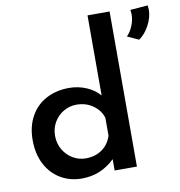

<svg xmlns="http://www.w3.org/2000/svg" viewBox="-86 -860 894 951"><g transform="rotate(-10 360.5 -384.5)"><path d="M528 -780V0H416V-57Q346 11 250 11Q191 11 143.5 -17Q96 -45 69 -97Q42 -149 42 -218Q42 -287 70.5 -338Q99 -389 149.5 -415.5Q200 -442 264 -442Q310 -442 351 -424.5Q392 -407 417 -377V-780ZM416 -175V-265Q404 -304 368.5 -329Q333 -354 286 -354Q251 -354 221 -336.5Q191 -319 173 -288.5Q155 -258 155 -220Q155 -182 173 -151Q191 -120 221 -102Q251 -84 286 -84Q334 -84 368 -108Q402 -132 416 -175ZM591 -643Q609 -661 621 -689.5Q633 -718 633 -747Q633 -754 631 -770L719 -777Q721 -763 721 -756Q721 -717 699.5 -677Q678 -637 648 -617Z"/></g></svg>

Font: Josefin Sans SemiBold
Style: Regular
Weight: 600
Designer: Santiago Orozco
Foundry: Typemade
Version: Version 2.000